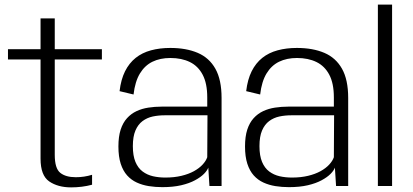

<svg xmlns="http://www.w3.org/2000/svg" viewBox="-20 -805 1788 831"><path d="M288 6Q335.5 6 378.5 -5.5V-48.5Q344.5 -38 308 -38Q264.5 -38 240.8 -57Q217 -76 217 -135V-547.5H421V-592H217V-725.5H155.5V-592H14.5V-547.5H155.5V-118.5Q155.5 -45.5 193 -19.8Q230.5 6 288 6Z M682.5 5Q729 5 764.2 -3.2Q799.5 -11.5 824 -24.8Q848.5 -38 862.8 -52.5Q877 -67 881.5 -79.5L886.5 0H939V-381Q939 -460 912.2 -507.5Q885.5 -555 835.8 -576.2Q786 -597.5 717 -597.5Q671.5 -597.5 633.5 -587.2Q595.5 -577 567.2 -554.5Q539 -532 521.2 -496.5Q503.5 -461 497.5 -410.5L558 -396Q564.5 -452 585.5 -486.8Q606.5 -521.5 639.8 -537.8Q673 -554 717.5 -554Q766 -554 801.8 -536.5Q837.5 -519 857.2 -481.5Q877 -444 877 -383.5V-343.5H679.5Q650 -343.5 622.2 -339.2Q594.5 -335 571 -324Q547.5 -313 529.8 -293.5Q512 -274 502.2 -244Q492.5 -214 492.5 -171Q492.5 -127 502.5 -96.2Q512.5 -65.5 530.2 -45.8Q548 -26 572 -15Q596 -4 624 0.5Q652 5 682.5 5ZM695.5 -36.5Q667.5 -36.5 642.2 -42.2Q617 -48 597.2 -62.8Q577.5 -77.5 566.2 -104.2Q555 -131 555 -172.5Q555 -214 566.2 -240.2Q577.5 -266.5 597 -281Q616.5 -295.5 641.2 -300.8Q666 -306 693 -306H878L877 -124.5Q871.5 -108.5 857 -92.8Q842.5 -77 819.5 -64.2Q796.5 -51.5 765.2 -44Q734 -36.5 695.5 -36.5Z M1230.5 5Q1277 5 1312.2 -3.2Q1347.5 -11.5 1372 -24.8Q1396.5 -38 1410.8 -52.5Q1425 -67 1429.5 -79.5L1434.5 0H1487V-381Q1487 -460 1460.2 -507.5Q1433.5 -555 1383.8 -576.2Q1334 -597.5 1265 -597.5Q1219.5 -597.5 1181.5 -587.2Q1143.5 -577 1115.2 -554.5Q1087 -532 1069.2 -496.5Q1051.5 -461 1045.5 -410.5L1106 -396Q1112.5 -452 1133.5 -486.8Q1154.5 -521.5 1187.8 -537.8Q1221 -554 1265.5 -554Q1314 -554 1349.8 -536.5Q1385.5 -519 1405.2 -481.5Q1425 -444 1425 -383.5V-343.5H1227.5Q1198 -343.5 1170.2 -339.2Q1142.5 -335 1119 -324Q1095.5 -313 1077.8 -293.5Q1060 -274 1050.2 -244Q1040.5 -214 1040.5 -171Q1040.5 -127 1050.5 -96.2Q1060.5 -65.5 1078.2 -45.8Q1096 -26 1120 -15Q1144 -4 1172 0.5Q1200 5 1230.5 5ZM1243.5 -36.5Q1215.5 -36.5 1190.2 -42.2Q1165 -48 1145.2 -62.8Q1125.5 -77.5 1114.2 -104.2Q1103 -131 1103 -172.5Q1103 -214 1114.2 -240.2Q1125.5 -266.5 1145 -281Q1164.5 -295.5 1189.2 -300.8Q1214 -306 1241 -306H1426L1425 -124.5Q1419.5 -108.5 1405 -92.8Q1390.5 -77 1367.5 -64.2Q1344.5 -51.5 1313.2 -44Q1282 -36.5 1243.5 -36.5Z M1615.5 0H1677V-785H1615.5Z"/></svg>

Font: Anybody Light
Style: Regular
Weight: 300
Designer: Tyler Finck
Foundry: Etcetera Type Company
Version: Version 1.111; ttfautohint (v1.8.4)